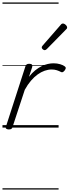

<svg xmlns="http://www.w3.org/2000/svg" viewBox="-20 -1030 562 1550"><path d="M51 15Q39 15 31 9.5Q23 4 28 -8L185 -494Q189 -506 196 -510.5Q203 -515 216 -515Q232 -515 237.5 -508.5Q243 -502 240 -489L214 -410Q238 -441 264 -462Q290 -483 315.5 -495.5Q341 -508 365.5 -513.5Q390 -519 412 -519Q441 -519 466 -511.5Q491 -504 503 -494Q511 -488 511 -481Q511 -474 502 -461Q493 -450 486 -447.5Q479 -445 472 -449Q457 -457 438.5 -463Q420 -469 397 -469Q369 -469 340.5 -459Q312 -449 284 -429Q256 -409 229.5 -378Q203 -347 180 -305L81 -4Q79 6 71.5 10.5Q64 15 51 15ZM340 -625Q334 -625 325.5 -632Q317 -639 317 -646Q317 -650 318.5 -654Q320 -658 325 -663L468 -827Q474 -835 478.5 -837.5Q483 -840 489 -840Q495 -840 503 -835Q511 -830 516.5 -822.5Q522 -815 522 -808Q522 -803 520 -799.5Q518 -796 513 -792L358 -634Q349 -625 340 -625ZM0 490H453V500H0ZM0 -20H453V0H0ZM0 -505H453V-500H0ZM0 -1010H453V-1000H0Z"/></svg>

Font: Playwrite RO Guides
Style: Regular
Weight: 400
Designer: Veronika Burian, José Scaglione
Foundry: TypeTogether
Version: Version 1.003